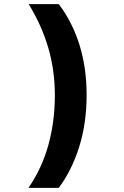

<svg xmlns="http://www.w3.org/2000/svg" viewBox="-20 -734 603 931"><path d="M265 -714Q331 -627 365.5 -516Q400 -405 400 -273Q400 -138 364.5 -23.5Q329 91 265 177H118Q184 81 215 -32.5Q246 -146 246 -272Q246 -394 213.5 -504Q181 -614 119 -714Z"/></svg>

Font: Noto Sans Mono SemiCondensed Black
Style: Regular
Weight: 900
Width: 4
Designer: Monotype Design Team
Foundry: Monotype Imaging Inc.
Version: Version 2.014; ttfautohint (v1.8.4.7-5d5b)